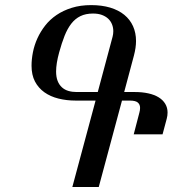

<svg xmlns="http://www.w3.org/2000/svg" viewBox="-20 -747 699 767"><path d="M629.4 -210.4H514.2L536.6 -296.4Q539.6 -306.6 539.6 -315.9Q539.6 -329.6 530.5 -337.4Q521.5 -345.2 498.5 -345.2H467.3L374.5 0H269L361.8 -345.2H282.2Q245.6 -345.2 213.4 -353.3Q181.2 -361.3 157.2 -378.4Q133.3 -395.5 119.6 -421.6Q106 -447.8 106 -484.4Q106 -510.3 111.6 -538.6Q117.2 -566.9 129.4 -593.8Q141.6 -620.6 160.4 -644.8Q179.2 -668.9 205.8 -687Q232.4 -705.1 266.8 -715.8Q301.3 -726.6 344.2 -726.6Q386.7 -726.6 420.2 -716.6Q453.6 -706.5 476.6 -687.7Q499.5 -668.9 511.5 -642.3Q523.4 -615.7 523.4 -583Q523.4 -557.1 515.1 -525.4L476.1 -379.4H518.1Q548.3 -379.4 572.5 -374Q596.7 -368.7 613.8 -358.2Q630.9 -347.7 640.1 -332.3Q649.4 -316.9 649.4 -297.4Q649.4 -284.7 646 -272.5ZM429.7 -600.1Q432.6 -610.8 432.6 -622.6Q432.6 -636.7 427.5 -649.7Q422.4 -662.6 412.4 -672.1Q402.3 -681.6 387.2 -687.3Q372.1 -692.9 351.6 -692.9Q322.3 -692.9 301.3 -682.6Q280.3 -672.4 264.9 -652.6Q249.5 -632.8 238 -604Q226.6 -575.2 216.3 -537.6Q204.1 -493.2 204.1 -461.4Q204.1 -439.5 210.2 -423.8Q216.3 -408.2 227.3 -398.2Q238.3 -388.2 253.2 -383.8Q268.1 -379.4 285.6 -379.4H370.6Z"/></svg>

Font: Arian Grqi
Style: Regular
Weight: 400
Designer: Ruben Hakobyan (Tarumian)
Foundry: Ruben Hakobyan (Tarumian)
Version: Version 1.003